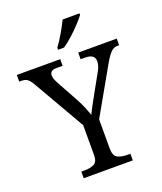

<svg xmlns="http://www.w3.org/2000/svg" viewBox="-171 -1037 965 1143"><g transform="rotate(-20 311.5 -465.5)"><path d="M159 0V-42H182Q215 -42 239.5 -53.5Q264 -65 264 -109V-298L79 -619Q63 -648 48.5 -660Q34 -672 8 -672H-5V-714H270V-672H233Q206 -672 197.5 -662.5Q189 -653 189 -640Q189 -626 195 -612Q201 -598 207 -587L281 -453Q298 -422 310.5 -392Q323 -362 331 -339Q340 -360 357 -391Q374 -422 391 -453L455 -568Q465 -585 469 -600.5Q473 -616 473 -628Q473 -672 413 -672H384V-714H628V-672H616Q595 -672 577 -655.5Q559 -639 533 -594L365 -298V-114Q365 -67 389 -54.5Q413 -42 447 -42H470V0ZM277 -784Q299 -813 323.5 -855Q348 -897 364 -931H471V-921Q459 -904 432 -875Q405 -846 373.5 -817.5Q342 -789 315 -771H277Z"/></g></svg>

Font: Noto Serif Grantha
Style: Regular
Weight: 400
Designer: Monotype Design Team
Foundry: Monotype Imaging Inc.
Version: Version 2.004; ttfautohint (v1.8.4.7-5d5b)